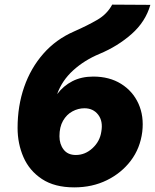

<svg xmlns="http://www.w3.org/2000/svg" viewBox="-20 -800 670 830"><path d="M56 -247Q56 -342 84.5 -424Q113 -506 167.5 -568Q222 -630 300 -664Q359 -690 401 -714.5Q443 -739 465 -780L630 -779Q609 -706 549 -653Q489 -600 410 -567Q345 -540 296.5 -496Q248 -452 227 -393Q254 -429 293 -449Q332 -469 383 -469Q453 -469 503.5 -437.5Q554 -406 578.5 -352Q603 -298 595 -230Q586 -159 545.5 -105.5Q505 -52 442 -21Q379 10 301 10Q216 10 161.5 -26Q107 -62 81.5 -120.5Q56 -179 56 -247ZM237 -211Q237 -177 255 -153.5Q273 -130 308 -130Q348 -130 380 -159.5Q412 -189 418 -231Q426 -276 404.5 -304Q383 -332 345 -332Q318 -332 293 -318.5Q268 -305 252.5 -278Q237 -251 237 -211L231 -212Z"/></svg>

Font: Jost* Heavy
Style: Italic
Weight: 800
Italic angle: -10°
Version: Version 3.7